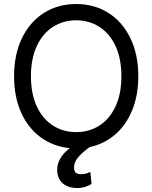

<svg xmlns="http://www.w3.org/2000/svg" viewBox="-20 -737 767 966"><path d="M431.6 2.9Q394.5 29.3 373.5 54Q352.5 78.6 352.5 106.4Q352.5 123 360.6 131.3Q368.7 139.6 388.7 139.6Q411.1 139.6 434.6 127.9L440.4 188.5Q427.7 197.3 408.9 203.1Q390.1 209 367.2 209Q323.2 209 295.7 185.3Q268.1 161.6 267.6 118.2Q267.6 56.6 331.5 8.3Q249 0.5 185.3 -45.7Q121.6 -91.8 86.2 -170.9Q50.8 -250 50.8 -353.5Q50.8 -463.4 90.8 -545.7Q130.9 -627.9 201.7 -672.4Q272.5 -716.8 363.3 -716.8Q453.6 -716.8 524.7 -672.4Q595.7 -627.9 635.7 -545.7Q675.8 -463.4 675.8 -353.5Q675.8 -258.3 645.3 -183.1Q614.7 -107.9 559.6 -60.3Q504.4 -12.7 431.6 2.9ZM363.3 -634.8Q298.3 -634.8 246.8 -602.1Q195.3 -569.3 165.5 -505.9Q135.7 -442.4 135.7 -353.5Q135.7 -264.6 165.5 -201.2Q195.3 -137.7 246.8 -105Q298.3 -72.3 363.3 -72.3Q428.2 -72.3 479.7 -105Q531.2 -137.7 561 -201.2Q590.8 -264.6 590.8 -353.5Q590.8 -442.4 561 -505.9Q531.2 -569.3 479.7 -602.1Q428.2 -634.8 363.3 -634.8Z"/></svg>

Font: Pretendard GOV
Style: Regular
Weight: 400
Designer: Base glyphs from Inter by Rasmus Andersson; Hangeul glyphs from Noto Sans CJK(Source Han Sans) by Jang Soo-young and Kan
Foundry: Kil Hyung-jin
Version: Version 1.309